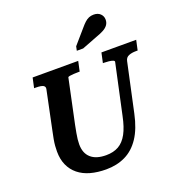

<svg xmlns="http://www.w3.org/2000/svg" viewBox="-168 -1096 1161 1251"><g transform="rotate(-20 413.0 -471.0)"><path d="M262 -324Q256 -294 252 -271.5Q248 -249 246 -231.5Q244 -214 244 -197Q244 -166 253 -142.5Q262 -119 280.5 -102.5Q299 -86 325.5 -78Q352 -70 386 -70Q437 -70 473 -90.5Q509 -111 533.5 -156Q558 -201 573 -275L648 -622Q649 -629 638.5 -633Q628 -637 611.5 -639Q595 -641 579 -641H570L585 -710H826L811 -641H800Q770 -641 749 -632.5Q728 -624 723 -600L650 -262Q629 -163 588 -101.5Q547 -40 488 -11.5Q429 17 355 17Q295 17 246.5 3.5Q198 -10 163.5 -38Q129 -66 110.5 -107Q92 -148 92 -202Q92 -221 93.5 -241Q95 -261 99.5 -286Q104 -311 111 -343L166 -607Q169 -621 161.5 -628.5Q154 -636 139 -638.5Q124 -641 104 -641H93L108 -710H424L409 -641H400Q384 -641 367.5 -640Q351 -639 339.5 -637Q328 -635 327 -631ZM529 -902Q544 -920 558 -933Q572 -946 587 -952.5Q602 -959 621 -959Q650 -959 667 -942.5Q684 -926 684 -902Q684 -881 673 -865.5Q662 -850 641 -838.5Q620 -827 588 -816L482 -775H438L444 -804Z"/></g></svg>

Font: Roboto Serif SemiBold
Style: Italic
Weight: 600
Italic angle: -10°
Version: Version 1.007